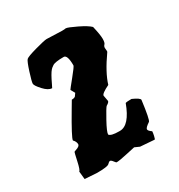

<svg xmlns="http://www.w3.org/2000/svg" viewBox="-121 -878 587 631"><g transform="rotate(-30 173.0 -562.0)"><path d="M300 -391Q282 -379 282 -373Q282 -367 294 -359Q294 -354 291.5 -342.5Q289 -331 287 -331L234 -335L216 -343L184 -336Q153 -329 142 -329Q140 -329 134.5 -336.5Q129 -344 125 -344Q121 -344 115 -337.5Q109 -331 69 -331L23 -334L20 -364Q25 -367 31.5 -397Q38 -427 39 -428Q40 -429 46 -431Q62 -436 62 -444Q62 -454 53 -463Q53 -473 101 -554L117 -581Q127 -581 131 -585L138 -595L129 -611Q129 -612 153.5 -642Q178 -672 178 -676Q178 -716 164 -716Q131 -716 121.5 -709.5Q112 -703 110 -700Q101 -690 86 -658L80 -646Q66 -646 49 -664.5Q32 -683 32 -690.5Q32 -698 42.5 -731Q53 -764 58.5 -769.5Q64 -775 100 -785Q136 -795 145 -795L202 -793Q213 -793 216 -794H217Q224 -794 255 -779Q286 -764 297 -753Q305 -719 305 -704Q305 -689 300.5 -684.5Q296 -680 296 -674L297 -662Q297 -659 296 -658Q257 -603 245 -563Q214 -548 214 -540L218 -518Q218 -513 206 -506Q201 -501 182 -466.5Q163 -432 163 -422Q169 -413 200 -413H203Q239 -413 265 -483Q270 -485 288 -485Q315 -473 315 -466Q306 -396 300 -391Z"/></g></svg>

Font: Piedra
Style: Regular
Weight: 400
Designer: Angel Koziupa & Ale Paul
Foundry: Angel Koziupa and Alejandro Paul
Version: Version 1.000